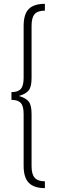

<svg xmlns="http://www.w3.org/2000/svg" viewBox="-20 -845 308 992"><path d="M211.9 -825.2V-790Q174.3 -790 158.7 -771.7Q143.1 -753.4 143.1 -711.9V-440.9Q143.1 -396.5 127.9 -377.7Q112.8 -358.9 77.1 -349.1Q112.8 -339.4 127.9 -320.8Q143.1 -302.2 143.1 -256.8V14.2Q143.1 54.7 159.2 73.2Q175.3 91.8 211.9 91.8V127Q155.8 127 128.9 99.6Q102.1 72.3 102.1 11.2V-256.8Q102.1 -296.9 87.4 -313Q72.8 -329.1 39.1 -329.1V-369.1Q72.8 -369.1 87.4 -385.5Q102.1 -401.9 102.1 -441.9V-710Q102.1 -772 128.7 -798.6Q155.3 -825.2 211.9 -825.2Z"/></svg>

Font: Fira Sans Compressed ExtraLight
Style: Regular
Weight: 250
Width: 1
Designer: Carrois Corporate & Edenspiekermann AG
Foundry: Carrois Corporate GbR & Edenspiekermann AG
Version: Version 4.203;PS 004.203;hotconv 1.0.88;makeotf.lib2.5.64775